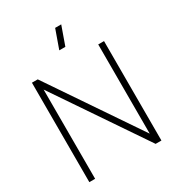

<svg xmlns="http://www.w3.org/2000/svg" viewBox="-219 -1075 1100 1204"><g transform="rotate(-30 331.0 -472.5)"><path d="M364 -810H320L368 -945H412ZM70 0V-720H112L550 -74V-720H592V0H550L112 -646V0Z"/></g></svg>

Font: Vela Sans GX ExtLt
Style: Regular
Weight: 200
Designer: Principal design: Mikhail Sharanda - project Manrope.
Design modification: Ravid Balaliev
Foundry: Mikhail Sharanda
Version: Version 1.001